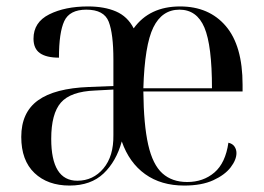

<svg xmlns="http://www.w3.org/2000/svg" viewBox="-20 -566 818 596"><path d="M196 10Q128 10 87 -29Q46 -68 46 -141Q46 -217 98 -254.5Q150 -292 256 -296L332 -299V-381Q332 -461 317.5 -498.5Q303 -536 248 -536Q196 -536 179.5 -500.5Q163 -465 163 -387Q124 -387 104 -401Q84 -415 84 -446Q84 -497 133 -521.5Q182 -546 253 -546Q304 -546 340 -530.5Q376 -515 395 -478Q444 -546 539 -546Q629 -546 681 -485Q733 -424 733 -303V-282H425Q426 -179 440 -117Q454 -55 484 -28Q514 -1 561 -1Q611 -1 645.5 -30.5Q680 -60 689 -123Q702 -120 708 -111Q714 -102 714 -91Q714 -70 696 -46.5Q678 -23 642 -6.5Q606 10 552 10Q480 10 430.5 -25.5Q381 -61 358 -127Q341 -65 301.5 -27.5Q262 10 196 10ZM638 -292Q638 -425 614.5 -480.5Q591 -536 537 -536Q483 -536 456 -481Q429 -426 425 -292ZM220 -5Q269 -5 301 -43Q333 -81 332 -147V-288L275 -285Q199 -282 169 -247.5Q139 -213 139 -135Q139 -5 220 -5Z"/></svg>

Font: Noto Serif Display SemiCondensed
Style: Regular
Weight: 400
Width: 4
Designer: Monotype Design Team
Foundry: Monotype Imaging Inc.
Version: Version 2.009